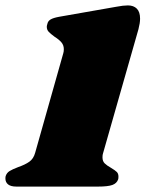

<svg xmlns="http://www.w3.org/2000/svg" viewBox="-46 -690 538 710"><path d="M427 -670Q448 -670 460 -658Q472 -646 472 -621Q472 -605 466 -582L335 -123Q333 -118 333 -108Q333 -94 341 -86Q349 -78 365 -69Q380 -60 386 -54Q392 -48 392 -37Q392 -30 391 -27Q386 -12 369.5 -6Q353 0 316 0H15Q-6 0 -16 -8Q-26 -16 -26 -30Q-26 -36 -25 -39Q-21 -51 -10.5 -57.5Q0 -64 21 -72Q47 -81 62.5 -92Q78 -103 84 -125L188 -493Q190 -499 190 -508Q190 -523 181 -533.5Q172 -544 156 -554Q141 -565 134 -572.5Q127 -580 127 -591Q127 -595 129 -601Q131 -612 141 -618Q151 -624 173 -628L384 -665Q410 -670 427 -670Z"/></svg>

Font: Shrikhand
Style: Regular
Weight: 400
Italic angle: -14°
Designer: Jonny Pinhorn
Foundry: Jonny Pinhorn
Version: Version 1.001;PS 1.001;hotconv 1.0.88;makeotf.lib2.5.647800